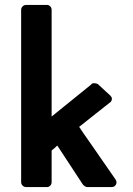

<svg xmlns="http://www.w3.org/2000/svg" viewBox="-20 -761 539 781"><path d="M213 -169Q202 -158 190 -149V-20Q190 -12 184.5 -6Q179 0 171 0H87Q78 0 72 -6Q66 -12 66 -20V-721Q66 -729 72 -735Q78 -741 87 -741H171Q179 -741 184.5 -735Q190 -729 190 -721V-287L352 -418H351Q355 -423 364 -422.5Q373 -422 378 -419L430 -371H429Q436 -366 435 -357Q434 -348 426 -343L427 -344L302 -245Q319 -219 336.5 -194.5Q354 -170 371 -145L384 -126L450 -31Q457 -20 451.5 -10Q446 0 434 0H335Q330 0 325 -3.5Q320 -7 318 -9Z"/></svg>

Font: Stadtwerke
Style: Bold
Weight: 700
Designer: Santiago Orozco
Foundry: Typemade
Version: Version 1.003